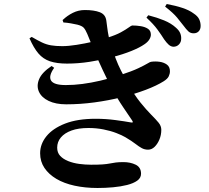

<svg xmlns="http://www.w3.org/2000/svg" viewBox="-20 -868 1040 957"><path d="M844 -635Q831 -636 820.5 -645.5Q810 -655 798 -672Q785 -693 765 -720.5Q745 -748 710 -780L719 -792Q762 -781 797.5 -766.5Q833 -752 857 -730Q873 -716 878.5 -702Q884 -688 883 -674Q883 -658 872 -646.5Q861 -635 844 -635ZM466 69Q404 69 351.5 57.5Q299 46 261 23.5Q223 1 201.5 -31Q180 -63 180 -104Q180 -150 211.5 -189Q243 -228 304.5 -252Q366 -276 457 -276Q507 -276 555.5 -269.5Q604 -263 631 -258Q640 -256 641.5 -258.5Q643 -261 639 -267Q623 -291 594 -333.5Q565 -376 533 -436Q514 -472 492 -519Q470 -566 450 -613.5Q430 -661 415 -699Q406 -720 397.5 -729.5Q389 -739 366 -745Q353 -748 333.5 -751.5Q314 -755 296 -756L292 -768Q315 -790 343 -804Q371 -818 403 -818Q449 -818 477.5 -807Q506 -796 510 -765Q512 -753 514.5 -731Q517 -709 522 -685.5Q527 -662 533 -643Q546 -604 557.5 -574Q569 -544 583 -516.5Q597 -489 616 -454Q650 -394 680 -357Q710 -320 733.5 -296.5Q757 -273 770.5 -256.5Q784 -240 784 -221Q784 -195 774.5 -172.5Q765 -150 750.5 -136Q736 -122 718 -122Q701 -122 687 -129.5Q673 -137 655 -151Q637 -165 605 -184Q588 -194 559.5 -205Q531 -216 495.5 -223Q460 -230 421 -230Q371 -230 336.5 -217.5Q302 -205 283.5 -183Q265 -161 265 -132Q265 -107 280 -91Q295 -75 320 -65Q345 -55 375 -51Q405 -47 434 -47Q470 -47 491 -48.5Q512 -50 527 -53Q542 -56 557 -58Q572 -60 595 -60Q630 -60 656.5 -47Q683 -34 683 -2Q683 19 664 32.5Q645 46 613.5 54Q582 62 543.5 65.5Q505 69 466 69ZM310 -348Q258 -348 222.5 -365Q187 -382 174 -411Q161 -440 175 -473.5Q189 -507 237 -539L250 -530Q221 -489 234.5 -466.5Q248 -444 308 -444Q348 -444 390.5 -449.5Q433 -455 480.5 -466Q528 -477 580 -494Q638 -513 669.5 -528Q701 -543 715 -551.5Q729 -560 733 -560Q754 -563 775.5 -560Q797 -557 812 -546Q827 -535 827 -513Q827 -500 821 -487.5Q815 -475 796 -463Q761 -441 707 -420.5Q653 -400 587 -383.5Q521 -367 450 -357.5Q379 -348 310 -348ZM314 -551Q263 -551 229 -562.5Q195 -574 171.5 -601.5Q148 -629 127 -677L138 -684Q167 -667 189 -656.5Q211 -646 234.5 -642Q258 -638 290 -638Q321 -638 362 -644.5Q403 -651 444.5 -660.5Q486 -670 515 -680Q557 -693 582.5 -707Q608 -721 621.5 -731Q635 -741 639 -741Q661 -741 682 -737.5Q703 -734 717.5 -724.5Q732 -715 732 -695Q732 -684 724.5 -671.5Q717 -659 701 -648Q677 -631 635 -614Q593 -597 539 -583Q485 -569 427.5 -560Q370 -551 314 -551ZM945 -702Q929 -702 918.5 -712Q908 -722 894 -741Q881 -758 862.5 -780.5Q844 -803 803 -835L811 -848Q855 -840 889.5 -828.5Q924 -817 945 -801Q965 -788 972.5 -772.5Q980 -757 980 -739Q980 -722 970.5 -712Q961 -702 945 -702Z"/></svg>

Font: Noto Serif SC ExtraLight ExtraBold
Style: Regular
Weight: 800
Version: Version 2.002-H1;hotconv 1.1.0;makeotfexe 2.6.0